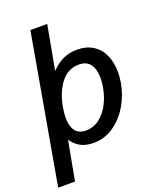

<svg xmlns="http://www.w3.org/2000/svg" viewBox="-201 -862 971 1168"><g transform="rotate(-20 285.0 -278.5)"><path d="M139 -758H248L195.5 -472.5Q232.5 -511.5 273.2 -530.2Q314 -549 363.5 -549Q424.5 -549 467.2 -521.5Q510 -494 531.2 -445.8Q552.5 -397.5 552.5 -336Q552.5 -303 546.5 -267.5Q533.5 -192.5 494.5 -126.8Q455.5 -61 396.5 -21Q337.5 19 268 19Q218 19 184.5 1.2Q151 -16.5 126 -52.5L79 201H-30ZM435 -279.5Q440.5 -311.5 440.5 -339Q440.5 -394.5 417 -427.2Q393.5 -460 344 -460Q273 -460 227.2 -401.8Q181.5 -343.5 164.5 -249.5Q158 -211.5 158 -183Q158 -129.5 179.5 -98.8Q201 -68 249 -68Q297.5 -68 336.2 -97.2Q375 -126.5 400 -174.8Q425 -223 435 -279.5Z"/></g></svg>

Font: JuliaMono
Style: Bold Italic
Weight: 700
Italic angle: -9°
Monospace: yes
Designer: cormullion
Foundry: corm
Version: Version 0.057; ttfautohint (v1.8.4)